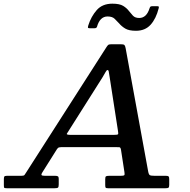

<svg xmlns="http://www.w3.org/2000/svg" viewBox="-72 -1000 1007 1020"><path d="M-51.5 -17.5V-47.5Q-51.5 -58.5 -49 -62.2Q-46.5 -66 -35.5 -66H41Q55 -66 58.2 -70.5Q61.5 -75 66.5 -83L493.5 -749.5Q498.5 -757.5 502.8 -761.2Q507 -765 521.5 -765H568Q584.5 -765 588.8 -761Q593 -757 595.5 -743.5L715 -90Q718 -73 724 -69.5Q730 -66 750.5 -66H809.5Q820.5 -66 823.8 -62.8Q827 -59.5 827 -48V-18Q827 -6 823.2 -3Q819.5 0 807.5 0H501.5Q491.5 0 489.2 -3.2Q487 -6.5 487 -17V-48Q487 -60.5 491 -63.2Q495 -66 507.5 -66H568Q584.5 -66 588 -69.2Q591.5 -72.5 589 -86L571 -203Q569 -217 562.5 -217.8Q556 -218.5 540.5 -218.5H262.5Q249 -218.5 242.2 -217Q235.5 -215.5 230.5 -207.5L152.5 -83.5Q147 -75 148.5 -70.5Q150 -66 167 -66H222Q231 -66 235.5 -63.2Q240 -60.5 240 -50.5V-20.5Q240 -7 236.2 -3.5Q232.5 0 219 0H-36Q-48 0 -49.8 -2.8Q-51.5 -5.5 -51.5 -17.5ZM472.5 -589 295 -308.5Q287 -296 283.2 -289.8Q279.5 -283.5 304 -283.5H533Q552.5 -283.5 555 -286.8Q557.5 -290 554.5 -306.5L510.5 -590.5Q507 -610 505.8 -619Q504.5 -628 499 -628Q494.5 -628 488.2 -616.2Q482 -604.5 472.5 -589ZM650.5 -836.5Q613 -836.5 593.5 -848.2Q574 -860 561 -875.5Q550 -887.5 537.2 -900Q524.5 -912.5 499.5 -912.5Q458.5 -912.5 443 -857Q440 -850 430.5 -850H404Q395.5 -850 395.2 -853.8Q395 -857.5 397 -865Q412 -912.5 442 -946.5Q472 -980.5 525 -980.5Q563 -980.5 582.2 -968.8Q601.5 -957 613 -941.5Q622.5 -929.5 634 -917Q645.5 -904.5 667.5 -904.5Q706.5 -904.5 722.5 -956Q724.5 -962 727 -964.5Q729.5 -967 736.5 -967H764Q770.5 -967 771.5 -964.5Q772.5 -962 771 -956Q757 -900.5 728 -868.5Q699 -836.5 650.5 -836.5Z"/></svg>

Font: Besley* Medium
Style: Italic
Weight: 500
Italic angle: -13°
Designer: Owen Earl
Foundry: indestructible type*
Version: Version 3.000; ttfautohint (v1.8.3)